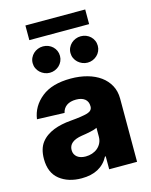

<svg xmlns="http://www.w3.org/2000/svg" viewBox="-133 -994 853 1087"><g transform="rotate(-15 293.0 -450.0)"><path d="M29.5 -151.3Q29.5 -212 57.2 -247.5Q71 -265.3 89.8 -278.4Q108.7 -291.5 131 -300.4Q153.4 -309.3 179 -314.6Q204.5 -320 232.2 -322.1Q302.2 -328.1 332 -337Q361.5 -346.2 361.5 -370.7V-372.5Q361.5 -400.2 342.9 -415Q324.2 -429.7 291.9 -429.7Q257.5 -429.7 236.5 -415Q215.6 -400.2 209.9 -373.6L49.7 -379.3Q60 -453.5 121.8 -503.2Q182.9 -552.6 293.3 -552.6Q345.5 -552.6 389.7 -540.3Q433.9 -528.1 466.1 -504.8Q498.2 -481.5 516.5 -447.8Q534.8 -414.1 534.8 -370.7V0H371.4V-76H367.2Q322.1 9.2 208.8 9.2Q130.7 9.2 80.3 -30.5Q29.5 -70.7 29.5 -151.3ZM123.9 -823.2V-909.1H474.4V-823.2ZM188.9 -769.2Q205.6 -769.2 220 -763.3Q234.4 -757.5 245.2 -747.2Q256 -736.9 262.3 -722.8Q268.5 -708.8 268.5 -692.1Q268.5 -675.8 262.1 -661.6Q255.7 -647.4 244.9 -637.1Q234 -626.8 219.5 -620.7Q204.9 -614.7 188.9 -614.7Q172.9 -614.7 158.4 -620.7Q143.8 -626.8 132.6 -637.1Q121.4 -647.4 114.9 -661.6Q108.3 -675.8 108.3 -692.1Q108.3 -708.8 114.9 -722.8Q121.4 -736.9 132.5 -747.2Q143.5 -757.5 158 -763.3Q172.6 -769.2 188.9 -769.2ZM410.5 -769.2Q427.2 -769.2 441.6 -763.3Q456 -757.5 466.8 -747.2Q477.6 -736.9 483.8 -722.8Q490.1 -708.8 490.1 -692.1Q490.1 -675.8 483.7 -661.6Q477.3 -647.4 466.4 -637.1Q455.6 -626.8 441.1 -620.7Q426.5 -614.7 410.5 -614.7Q394.5 -614.7 380 -620.7Q365.4 -626.8 354.2 -637.1Q343 -647.4 336.5 -661.6Q329.9 -675.8 329.9 -692.1Q329.9 -708.8 336.5 -722.8Q343 -736.9 354 -747.2Q365.1 -757.5 379.6 -763.3Q394.2 -769.2 410.5 -769.2ZM262.4 -104.4Q282.3 -104.4 300.4 -110.4Q318.5 -116.5 332.4 -128Q346.2 -139.6 354.4 -156.2Q362.6 -172.9 362.6 -193.9V-245.7Q355.5 -241.8 345.2 -238.6Q334.9 -235.4 321.7 -232.6Q308.2 -229.8 295.6 -227.6Q283 -225.5 271 -223.7Q193.9 -211.6 193.9 -159.8Q193.9 -146.3 199 -136Q204.2 -125.7 213.2 -118.6Q222.3 -111.5 234.9 -108Q247.5 -104.4 262.4 -104.4Z"/></g></svg>

Font: Inter P Extra Bold
Style: Regular
Weight: 800
Designer: Rasmus Andersson
Foundry: rsms
Version: Version 3.018;git-588b23468